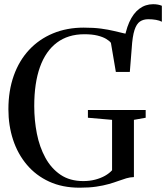

<svg xmlns="http://www.w3.org/2000/svg" viewBox="-20 -883 790 914"><path d="M598 -540.5 578.5 -572.5 568 -669Q576 -734 595.2 -777Q614.5 -820 643.5 -841.5Q672.5 -863 709 -863Q721.5 -863 732 -861Q742.5 -859 750.5 -855.5V-779.5Q739.5 -785.5 722.5 -788.5Q705.5 -791.5 686 -791.5Q662.5 -791.5 646.2 -780.5Q630 -769.5 620.2 -739.8Q610.5 -710 607 -653ZM359 10.5Q277 10.5 214 -18.5Q151 -47.5 107.8 -98.8Q64.5 -150 42.2 -217.8Q20 -285.5 20 -363Q20 -451 45.5 -522.8Q71 -594.5 118.5 -645.5Q166 -696.5 232 -724Q298 -751.5 378.5 -751.5Q426 -751.5 461 -746.8Q496 -742 523 -735.5Q550 -729 570.8 -724.2Q591.5 -719.5 610 -719L597.5 -540.5H531.5L508 -679Q501 -688.5 485 -698Q469 -707.5 443.5 -713.8Q418 -720 381.5 -720Q304 -720 250.8 -680Q197.5 -640 170.2 -563.8Q143 -487.5 143 -378Q143 -310.5 155.5 -247Q168 -183.5 195.8 -132.5Q223.5 -81.5 268 -51.2Q312.5 -21 376.5 -21Q406.5 -21 432.8 -27.8Q459 -34.5 479.8 -46.2Q500.5 -58 513.5 -72.5V-312.5L398.5 -322.5V-359.5H673.5V-322.5L617.5 -312.5V-40Q599 -39.5 581.2 -34.2Q563.5 -29 543.2 -21.5Q523 -14 497.5 -6.8Q472 0.5 438.2 5.5Q404.5 10.5 359 10.5Z"/></svg>

Font: Merriweather 120pt
Style: Regular
Weight: 400
Version: Version 2.100